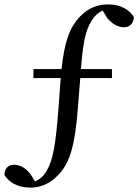

<svg xmlns="http://www.w3.org/2000/svg" viewBox="-36 -741 629 873"><path d="M116 -386H240L229 -236C217 -89 207 -17 176 36C164 58 146 74 123 84L102 50C78 20 53 8 28 8C0 8 -16 28 -16 54C4 87 43 112 102 112C145 112 190 97 230 53C284 -1 306 -91 318 -249L329 -386H473V-427H332C341 -537 350 -599 381 -648C393 -667 409 -683 431 -693L452 -658C478 -629 503 -617 528 -617C556 -617 571 -637 573 -663C553 -696 514 -721 455 -721C411 -721 366 -706 328 -666C278 -614 256 -544 244 -427H116Z"/></svg>

Font: Source Han Serif SC Medium
Style: Regular
Weight: 500
Designer: Ryoko NISHIZUKA 西塚涼子 (kana & ideographs); Frank Grießhammer (Latin, Greek & Cyrillic); Wenlong ZHANG 张文龙 (bopomofo); San
Foundry: Adobe
Version: Version 2.003;hotconv 1.1.1;makeotfexe 2.6.0